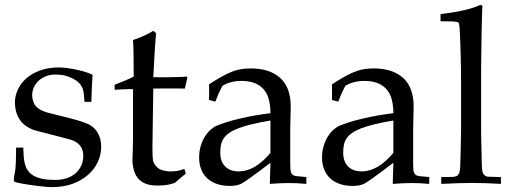

<svg xmlns="http://www.w3.org/2000/svg" viewBox="-20 -748 2081 781"><path d="M45.4 -147.5H74.7Q75.2 -128.4 76.4 -111.3Q77.6 -94.2 81.8 -79.6Q85.9 -64.9 94.2 -53.2Q102.5 -41.5 116.9 -33.2Q131.3 -24.9 152.8 -20.5Q174.3 -16.1 205.1 -16.1Q230 -16.1 251 -22.9Q272 -29.8 286.9 -42.7Q301.8 -55.7 310.3 -74Q318.8 -92.3 318.8 -114.7Q318.8 -156.7 279.8 -175.3Q275.9 -177.2 263.4 -180.9Q251 -184.6 234.4 -188.7Q217.8 -192.9 199.5 -197.8Q181.2 -202.6 164.6 -206.8Q147.9 -210.9 135.7 -214.1Q123.5 -217.3 119.1 -218.8Q79.6 -232.9 60.8 -260.5Q42 -288.1 40.5 -329.6Q40.5 -356.9 52.2 -382.8Q64 -408.7 86.7 -429Q109.4 -449.2 142.8 -461.4Q176.3 -473.6 219.2 -473.6Q233.9 -473.6 252.9 -471.2Q272 -468.8 291 -464.6Q310.1 -460.4 327.4 -455.1Q344.7 -449.7 356.4 -443.8Q354.5 -416 353.5 -388.9Q352.5 -361.8 351.6 -333.5H323.7Q322.8 -352.1 321.5 -362.8Q320.3 -373.5 318.6 -380.1Q316.9 -386.7 314.7 -390.9Q312.5 -395 309.6 -400.4Q306.2 -406.7 297.6 -414.3Q289.1 -421.9 275.9 -428.7Q262.7 -435.5 245.4 -440.2Q228 -444.8 206.1 -444.8Q184.1 -444.8 166.5 -437.7Q148.9 -430.7 136.5 -418.9Q124 -407.2 117.4 -391.8Q110.8 -376.5 110.8 -359.9Q112.3 -330.6 126.7 -314.9Q141.1 -299.3 174.3 -289.6L255.4 -269.5Q286.1 -261.7 307.4 -254.9Q328.6 -248 339.8 -242.7Q363.3 -231.4 377.4 -208Q391.6 -184.6 391.6 -150.9Q391.6 -118.7 377.7 -88.9Q363.8 -59.1 337.6 -36.4Q311.5 -13.7 274.7 -0.2Q237.8 13.2 191.4 13.2Q184.6 13.2 171.1 12.2Q157.7 11.2 141.4 9.3Q125 7.3 107.7 4.9Q90.3 2.4 75.7 0Q61 -2.4 50.5 -5.1Q40 -7.8 38.1 -9.8Q36.1 -11.2 36.1 -14.6Q36.1 -26.4 39.1 -39.6Q42 -52.7 43 -64Q43.9 -73.7 44.7 -94.5Q45.4 -115.2 45.4 -147.5Z M446.3 -382.8V-403.3Q471.2 -412.6 490.5 -420.9Q509.8 -429.2 523.9 -436.5Q523.9 -552.7 521 -585Q571.8 -602.5 603.5 -622.6L615.2 -612.8Q610.4 -572.8 603.5 -434.1Q623 -433.6 634.8 -433.6Q646.5 -433.6 650.4 -433.6Q652.8 -433.6 665 -433.8Q677.2 -434.1 700.7 -434.6Q713.4 -435.1 722.9 -435.3Q732.4 -435.5 738.8 -436.5L742.2 -433.1L731.9 -387.7Q716.3 -388.2 702.1 -388.2Q688 -388.2 675.3 -388.2Q662.6 -388.2 644.8 -388.2Q627 -388.2 603.5 -387.7L600.6 -189Q600.6 -187 600.6 -180.4Q600.6 -173.8 600.3 -166.5Q600.1 -159.2 600.1 -153.1Q600.1 -147 600.1 -145.5Q600.1 -126 600.6 -115Q601.1 -104 602.1 -97.4Q603 -90.8 605.2 -86.9Q607.4 -83 610.8 -77.1Q614.3 -72.3 618.4 -68.1Q622.6 -64 628.7 -60.5Q634.8 -57.1 643.8 -54.7Q652.8 -52.2 666 -50.8Q676.8 -50.8 684.6 -51Q692.4 -51.3 699.2 -52.5Q706.1 -53.7 713.4 -55.7Q720.7 -57.6 730 -61L735.8 -42Q724.6 -32.7 713.4 -23.4Q702.1 -14.2 691.4 -4.4Q672.9 2.4 656.7 4.6Q640.6 6.8 619.6 6.8Q592.8 6.8 574 -0.2Q555.2 -7.3 543.5 -20.3Q531.7 -33.2 525.9 -51.5Q520 -69.8 518.6 -92.8Q519 -112.8 520 -135Q521 -157.2 521 -182.6V-385.3H501Q488.8 -385.3 475.1 -384.5Q461.4 -383.8 446.3 -382.8Z M856 -334.5 830.1 -341.3Q830.6 -346.7 830.6 -354.5Q830.6 -362.3 830.6 -372.1Q830.6 -382.3 830.6 -390.4Q830.6 -398.4 830.1 -404.8Q892.6 -445.8 931.6 -459.5Q961.9 -469.7 999.5 -469.7Q1076.7 -469.7 1119.6 -431.2Q1162.6 -392.6 1162.6 -314L1160.6 -224.6V-79.1Q1160.6 -65.4 1161.6 -56.2Q1162.6 -46.9 1166.3 -41.5Q1169.9 -36.1 1176.5 -33.7Q1183.1 -31.2 1194.3 -30.8L1226.1 -27.8V0Q1205.6 -2 1188.2 -2.7Q1170.9 -3.4 1155.8 -3.4Q1141.1 -3.4 1121.8 -2.7Q1102.5 -2 1077.6 0L1080.1 -85.9Q981.4 -10.7 961.9 -1Q943.8 8.3 915 8.3Q885.3 8.3 862.1 0.2Q838.9 -7.8 822.8 -22.9Q806.6 -38.1 798.3 -59.3Q790 -80.6 790 -106.9Q790 -132.8 796.6 -154.5Q803.2 -176.3 813.7 -192.9Q824.2 -209.5 836.9 -220.7Q849.6 -231.9 861.8 -236.8Q876 -242.7 898.7 -250.2Q921.4 -257.8 953.6 -265.1Q985.8 -272.9 1017.3 -278.3Q1048.8 -283.7 1080.1 -287.6Q1080.1 -318.4 1073.7 -342.8Q1067.4 -367.2 1053 -384Q1038.6 -400.9 1016.1 -409.9Q993.7 -418.9 961.4 -418.9Q946.8 -418.9 934.1 -416.7Q921.4 -414.6 911.1 -411.1Q900.9 -407.7 893.8 -404.1Q886.7 -400.4 884.3 -397.9L875.5 -380.4Q868.2 -366.2 864 -354.5Q859.9 -342.8 856 -334.5ZM1080.1 -257.8Q1036.6 -250.5 1004.4 -242.7Q972.2 -234.9 949.5 -226.1Q926.8 -217.3 912.4 -207.3Q897.9 -197.3 889.9 -185.1Q881.8 -172.9 878.9 -158.7Q876 -144.5 876 -127.4Q876 -90.8 896 -70.8Q916 -50.8 951.7 -50.8Q1016.6 -50.8 1080.1 -126Z M1356 -334.5 1330.1 -341.3Q1330.6 -346.7 1330.6 -354.5Q1330.6 -362.3 1330.6 -372.1Q1330.6 -382.3 1330.6 -390.4Q1330.6 -398.4 1330.1 -404.8Q1392.6 -445.8 1431.6 -459.5Q1461.9 -469.7 1499.5 -469.7Q1576.7 -469.7 1619.6 -431.2Q1662.6 -392.6 1662.6 -314L1660.6 -224.6V-79.1Q1660.6 -65.4 1661.6 -56.2Q1662.6 -46.9 1666.3 -41.5Q1669.9 -36.1 1676.5 -33.7Q1683.1 -31.2 1694.3 -30.8L1726.1 -27.8V0Q1705.6 -2 1688.2 -2.7Q1670.9 -3.4 1655.8 -3.4Q1641.1 -3.4 1621.8 -2.7Q1602.5 -2 1577.6 0L1580.1 -85.9Q1481.4 -10.7 1461.9 -1Q1443.8 8.3 1415 8.3Q1385.3 8.3 1362.1 0.2Q1338.9 -7.8 1322.8 -22.9Q1306.6 -38.1 1298.3 -59.3Q1290 -80.6 1290 -106.9Q1290 -132.8 1296.6 -154.5Q1303.2 -176.3 1313.7 -192.9Q1324.2 -209.5 1336.9 -220.7Q1349.6 -231.9 1361.8 -236.8Q1376 -242.7 1398.7 -250.2Q1421.4 -257.8 1453.6 -265.1Q1485.8 -272.9 1517.3 -278.3Q1548.8 -283.7 1580.1 -287.6Q1580.1 -318.4 1573.7 -342.8Q1567.4 -367.2 1553 -384Q1538.6 -400.9 1516.1 -409.9Q1493.7 -418.9 1461.4 -418.9Q1446.8 -418.9 1434.1 -416.7Q1421.4 -414.6 1411.1 -411.1Q1400.9 -407.7 1393.8 -404.1Q1386.7 -400.4 1384.3 -397.9L1375.5 -380.4Q1368.2 -366.2 1364 -354.5Q1359.9 -342.8 1356 -334.5ZM1580.1 -257.8Q1536.6 -250.5 1504.4 -242.7Q1472.2 -234.9 1449.5 -226.1Q1426.8 -217.3 1412.4 -207.3Q1397.9 -197.3 1389.9 -185.1Q1381.8 -172.9 1378.9 -158.7Q1376 -144.5 1376 -127.4Q1376 -90.8 1396 -70.8Q1416 -50.8 1451.7 -50.8Q1516.6 -50.8 1580.1 -126Z M1774.9 0V-27.8L1820.8 -28.3Q1840.8 -29.3 1846.2 -40.5Q1851.6 -51.8 1852.1 -74.7Q1852.5 -78.1 1853.3 -112.5Q1854 -147 1855.5 -214.8V-417.5Q1855.5 -437 1855.2 -461.4Q1855 -485.8 1854.2 -511Q1853.5 -536.1 1852.8 -560.3Q1852.1 -584.5 1851.3 -604Q1850.6 -623.5 1849.4 -636.2Q1848.1 -648.9 1847.2 -651.4Q1845.7 -653.8 1845 -655.8Q1844.2 -657.7 1838.1 -658.9Q1832 -660.2 1816.9 -660.9Q1801.8 -661.6 1772 -661.6V-690.4Q1827.6 -697.3 1865.7 -706.1Q1903.8 -714.8 1925.3 -724.6Q1932.1 -727.5 1935.1 -727.5Q1942.4 -727.5 1942.4 -719.2Q1942.4 -717.3 1942.1 -715.1Q1941.9 -712.9 1941.4 -709.5L1940.9 -693.4Q1938.5 -606 1938 -544.4L1937 -468.3V-214.8Q1937 -206.5 1937.3 -193.1Q1937.5 -179.7 1938 -164.8Q1938.5 -149.9 1938.7 -134.5Q1939 -119.1 1939.2 -106.9Q1939.5 -94.7 1939.7 -86.4Q1939.9 -78.1 1939.9 -77.6Q1940.4 -66.9 1941.2 -58.6Q1941.9 -50.3 1944.3 -44.4Q1946.8 -38.6 1951.2 -34.9Q1955.6 -31.2 1963.4 -29.3Q1967.3 -28.8 2017.6 -27.8V0Q1983.9 -2 1955.1 -2.9Q1926.3 -3.9 1900.9 -3.9Q1877 -3.9 1845.7 -2.9Q1814.5 -2 1774.9 0Z"/></svg>

Font: XB Kayhan
Style: Regular
Weight: 400
Designer: Behnam
Foundry: Irmug
Version: Version 7.300 2009